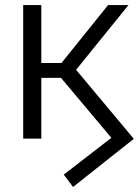

<svg xmlns="http://www.w3.org/2000/svg" viewBox="-20 -550 551 762"><path d="M270 192 511 1 282 -273 490 -530H409L224 -300H144V-530H72V0H144V-241H222L422 -3L233 143Z"/></svg>

Font: Cheyenne Sans Light
Style: Regular
Weight: 300
Designer: The Public Sans project authors (U.S. Web Design System), Libre Franklin designed by Pablo Impallari and Rodrigo Fuenzal
Foundry: The Cheyenne Sans Project Authors
Version: Version 2.007